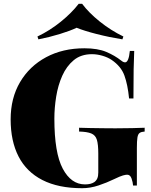

<svg xmlns="http://www.w3.org/2000/svg" viewBox="-20 -976 796 1010"><path d="M424 -722Q494 -722 539 -703Q584 -684 618 -657Q629 -648 638 -648Q657 -648 663 -708H686Q684 -668 683 -610.5Q682 -553 682 -458H659Q652 -530 634.5 -578.5Q617 -627 567 -661Q546 -675 518 -683Q490 -691 464 -691Q406 -691 368 -659.5Q330 -628 307.5 -577.5Q285 -527 275.5 -467.5Q266 -408 266 -352Q266 -172 310 -89Q354 -6 427 -6Q443 -6 455 -9Q467 -12 476 -18Q487 -26 492 -38Q497 -50 497 -68V-168Q497 -217 489.5 -241Q482 -265 460 -274Q438 -283 396 -284V-304Q419 -303 452 -302.5Q485 -302 521 -301.5Q557 -301 587 -301Q635 -301 675.5 -302Q716 -303 741 -304V-284Q724 -283 715 -277Q706 -271 703 -253Q700 -235 700 -198V0H680Q679 -17 672 -37Q665 -57 649 -57Q641 -57 626.5 -53Q612 -49 581 -34Q542 -15 498.5 -0.5Q455 14 412 14Q287 14 203 -29Q119 -72 77.5 -153Q36 -234 36 -348Q36 -460 85.5 -544Q135 -628 222.5 -675Q310 -722 424 -722ZM412 -956Q447 -909 505 -862.5Q563 -816 629 -784L624 -769Q555 -780 488.5 -797Q422 -814 383 -830Q350 -814 294.5 -797Q239 -780 182 -769L177 -784Q242 -815 299.5 -861.5Q357 -908 394 -956Z"/></svg>

Font: Playfair Display Black
Style: Regular
Weight: 900
Designer: Claus Eggers Sørensen
Foundry: Claus Eggers Sørensen
Version: Version 1.203